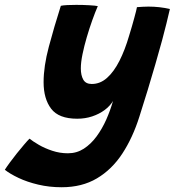

<svg xmlns="http://www.w3.org/2000/svg" viewBox="-148 -508 720 791"><path d="M105.8 263.4Q55.1 263.4 9.6 252.6Q-35.9 241.9 -71.3 225.1Q-106.8 208.4 -128.1 191.4Q-120.6 179.5 -107.4 161.5Q-94.2 143.5 -78.9 124.3Q-63.5 105.1 -49.4 88.6Q-35.4 72 -26.5 63.2Q-12.2 74.6 12 88.7Q36.2 102.8 67.3 113.1Q98.4 123.5 131.8 123.5Q168 123.5 197.3 104.6Q226.6 85.6 249.8 54.1Q272.9 22.6 289.8 -15.4Q306.6 -53.5 317.5 -91.9Q305.1 -71.1 282.9 -54.6Q260.6 -38.1 231.8 -28.5Q203 -18.9 170 -18.9Q94 -18.9 62.8 -60Q31.6 -101.1 31.6 -169.4Q31.6 -234.6 53.2 -315.6Q74.8 -396.6 102.6 -484.1Q112 -486.2 129.2 -487.1Q146.4 -487.9 166.2 -487.9Q193.9 -487.9 220 -486.4Q246.1 -484.9 254.9 -482.8Q244.2 -458.2 232.2 -424.7Q220.2 -391.1 209.5 -354.7Q198.8 -318.2 191.9 -284.6Q185 -251 185 -225.9Q185 -197.8 195.1 -179.9Q205.2 -162 230.1 -162Q264.6 -162 292.8 -187Q321 -212 343.9 -256.9Q366.8 -301.9 384.1 -361.5Q389.9 -380.2 395.4 -399.1Q400.9 -418 405.3 -434.5Q409.8 -451 412.7 -462.6Q415.6 -474.2 416.2 -478.5Q428.1 -479.5 440 -480.1Q451.9 -480.8 463.4 -480.8Q509.5 -480.8 551.9 -470.9Q539.5 -415.8 519.8 -341.9Q507.4 -296 492.2 -243.9Q477.1 -191.8 460.5 -137.1Q443.9 -82.4 426.4 -28Q398.8 59.5 355.8 125Q312.8 190.5 251.2 226.9Q189.8 263.4 105.8 263.4Z"/></svg>

Font: Grandstander Thin
Style: Italic
Weight: 100
Italic angle: -15°
Designer: Tyler Finck
Foundry: Etcetera Type Co
Version: Version 1.200